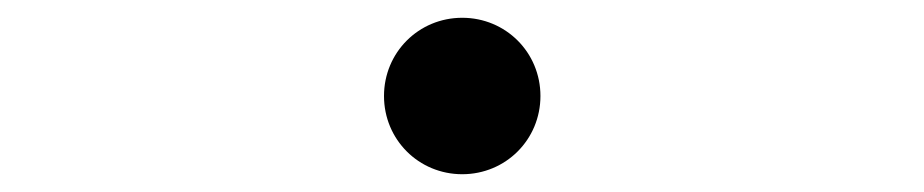

<svg xmlns="http://www.w3.org/2000/svg" viewBox="-20 -488 1040 216"><path d="M500 -292C549 -292 588 -331 588 -380C588 -429 549 -468 500 -468C451 -468 412 -429 412 -380C412 -331 451 -292 500 -292Z"/></svg>

Font: Noto Serif KR Light
Style: Regular
Weight: 300
Designer: Ryoko NISHIZUKA 西塚涼子 (kana & ideographs); Frank Grießhammer (Latin, Greek & Cyrillic); Wenlong ZHANG 张文龙 (bopomofo); San
Foundry: Adobe
Version: Version 2.001;hotconv 1.1.0;makeotfexe 2.6.0